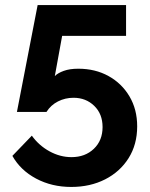

<svg xmlns="http://www.w3.org/2000/svg" viewBox="-20 -591 594 760"><path d="M262 149Q185 149 123 116Q61 83 29 26L106 -54Q134 -15 176 8Q218 31 263 31Q317 31 351.5 -2Q386 -35 386 -88Q386 -140 353 -172Q320 -204 271 -204Q238 -204 209.5 -189.5Q181 -175 164 -148H47L129 -571H479V-449H226L197 -290Q209 -302 232.5 -310.5Q256 -319 290 -319Q357 -319 409.5 -290Q462 -261 492.5 -209.5Q523 -158 523 -91Q523 -19 489 35Q455 89 396 119Q337 149 262 149Z"/></svg>

Font: Raleway
Style: Bold
Weight: 700
Designer: Matt McInerney, Pablo Impallari, Rodrigo Fuenzalida
Foundry: Matt McInerney, Pablo Impallari, Rodrigo Fuenzalida
Version: Version 4.026